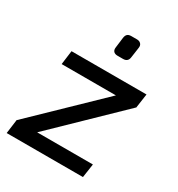

<svg xmlns="http://www.w3.org/2000/svg" viewBox="-166 -799 839 907"><g transform="rotate(30 253.5 -345.5)"><path d="M364 -413 476 -412 127 -74 14 -75ZM432 -75 421 0H5L15 -75ZM486 -488 475 -412H67L77 -488ZM317 -691Q330 -691 338 -683Q346 -675 344 -661L336 -605Q333 -578 306 -578H276Q261 -578 254 -586Q247 -594 249 -608L256 -664Q258 -678 265 -684.5Q272 -691 286 -691Z"/></g></svg>

Font: Exo 2 Medium
Style: Italic
Weight: 500
Italic angle: -8°
Designer: Natanael Gama
Foundry: Natanael Gama
Version: Version 2.010